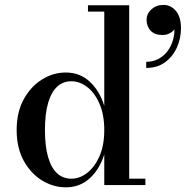

<svg xmlns="http://www.w3.org/2000/svg" viewBox="-20 -772 775 801"><path d="M254.5 9.5Q202.5 9.5 155.8 -19Q109 -47.5 79.2 -101Q49.5 -154.5 49.5 -229.5Q49.5 -304.5 79.2 -358.2Q109 -412 155.8 -440.8Q202.5 -469.5 254.5 -469.5Q313 -469.5 354.2 -431.5Q395.5 -393.5 415 -330.5V-723.5H347V-750H519V-26.5H586.5V0H415V-128Q395.5 -65.5 354.2 -28Q313 9.5 254.5 9.5ZM278 -26.5Q312.5 -26.5 343.8 -50.8Q375 -75 395 -120.2Q415 -165.5 415 -229.5Q415 -293.5 395 -339.2Q375 -385 343.8 -409Q312.5 -433 278 -433Q243 -433 218.5 -410.5Q194 -388 180.8 -342.8Q167.5 -297.5 167.5 -229.5Q167.5 -161.5 180.8 -116.2Q194 -71 218.5 -48.8Q243 -26.5 278 -26.5ZM590 -488.5V-514Q616.5 -514 639 -525.2Q661.5 -536.5 677.8 -557.2Q694 -578 702 -606Q710 -634 707 -667.5H715Q716 -660 708.5 -650.2Q701 -640.5 688 -633.2Q675 -626 657.5 -626Q624.5 -626 608 -644.5Q591.5 -663 591.5 -688.5Q591.5 -715 612 -733.2Q632.5 -751.5 662 -751.5Q692.5 -751.5 713.8 -726.5Q735 -701.5 735 -654Q735 -612 718 -574Q701 -536 668.5 -512.2Q636 -488.5 590 -488.5Z"/></svg>

Font: Bodoni Moda SC 9pt Medium
Style: Regular
Weight: 500
Designer: Owen Earl
Foundry: indestructible type
Version: Version 2.005